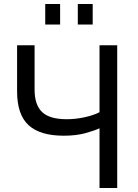

<svg xmlns="http://www.w3.org/2000/svg" viewBox="-20 -935 688 955"><path d="M475 0V-297Q447 -284 402 -272Q357 -260 297 -260Q179 -260 122 -312.5Q65 -365 65 -480V-710H152V-490Q152 -413 189.5 -377.5Q227 -342 312 -342Q356 -342 401.5 -352Q447 -362 475 -377V-710H563V0ZM205 -813V-915H279V-813ZM367 -813V-915H441V-813Z"/></svg>

Font: Raleway Medium
Style: Regular
Weight: 500
Designer: Matt McInerney, Pablo Impallari, Rodrigo Fuenzalida
Foundry: Matt McInerney, Pablo Impallari, Rodrigo Fuenzalida
Version: Version 4.026